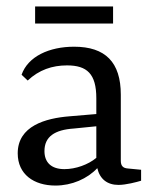

<svg xmlns="http://www.w3.org/2000/svg" viewBox="-20 -568 479 596"><path d="M180 -43C139 -43 118 -64 118 -99C118 -144 150 -165 209 -169L279 -176V-78C254 -57 215 -43 180 -43ZM152 8C203 8 251 -13 282 -46C290 -12 313 6 348 6C371 6 405 -3 418 -7V-41L377 -45C362 -46 355 -53 355 -69V-274C355 -375 307 -423 210 -423C133 -423 67 -393 47 -336L66 -318C101 -351 142 -365 188 -365C250 -365 279 -339 279 -263V-214L196 -207C121 -201 35 -177 35 -92C35 -27 85 8 152 8ZM89 -495H331V-548H89Z"/></svg>

Font: Yrsa
Style: Regular
Weight: 400
Designer: Anna Giedrys (Yrsa+Rasa design), David Brezina (Yrsa art-direction, Rasa art-direction, design)
Foundry: Rosetta Type Foundry
Version: Version 1.001;PS 1.1;hotconv 1.0.88;makeotf.lib2.5.647800